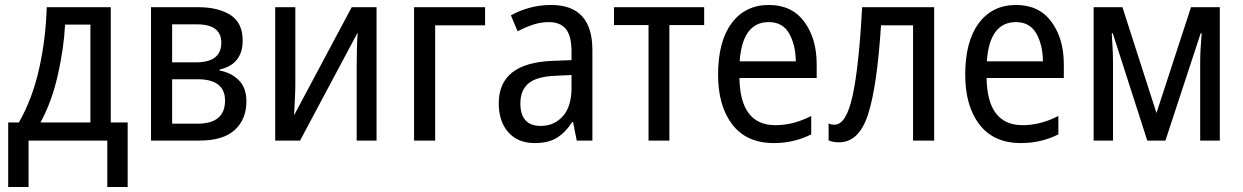

<svg xmlns="http://www.w3.org/2000/svg" viewBox="-20 -566 5006 773"><path d="M344 -73H143Q188 -155 212.5 -262.5Q237 -370 242 -467H344ZM168 -537Q165 -414 138 -291.5Q111 -169 56 -73H13V187H95V0H412V187H494V-73H426V-537Z M778 -537H588V0H782Q879 0 925.5 -43Q972 -86 972 -158Q972 -213 941 -243.5Q910 -274 864 -282V-286Q957 -307 957 -403Q957 -474 908 -505.5Q859 -537 778 -537ZM769 -315H673V-468H773Q871 -468 871 -394Q871 -315 769 -315ZM775 -68H673V-247H775Q886 -247 886 -161Q886 -68 775 -68Z M1088 -537V0H1188L1420 -435Q1418 -409 1417 -370.5Q1416 -332 1416 -305V0H1496V-537H1396L1164 -102Q1165 -129 1167 -164Q1169 -199 1169 -223V-537Z M1647 -537V0H1732V-464H1933V-537Z M2281 -213Q2281 -137 2246 -98Q2211 -59 2157 -59Q2075 -59 2075 -150Q2075 -202 2107.5 -230Q2140 -258 2218 -261L2281 -264ZM2037 -504 2064 -440Q2094 -456 2125.5 -466.5Q2157 -477 2190 -477Q2235 -477 2258 -449.5Q2281 -422 2281 -358V-324L2205 -321Q1988 -313 1988 -150Q1988 -77 2026.5 -33.5Q2065 10 2133 10Q2187 10 2221.5 -11Q2256 -32 2284 -75H2287L2302 0H2365V-364Q2365 -546 2199 -546Q2153 -546 2111.5 -534.5Q2070 -523 2037 -504Z M2815 -537H2452V-465H2591V0H2675V-465H2815Z M2871 -265Q2871 -139 2928.5 -64.5Q2986 10 3095 10Q3177 10 3246 -25V-99Q3174 -62 3102 -62Q2960 -62 2957 -252H3268V-307Q3268 -411 3218 -478.5Q3168 -546 3076 -546Q2980 -546 2925.5 -472.5Q2871 -399 2871 -265ZM3184 -319H2958Q2969 -477 3075 -477Q3131 -477 3157 -431.5Q3183 -386 3184 -319Z M3741 -537H3451Q3438 -296 3412.5 -180Q3387 -64 3340 -64Q3325 -64 3316 -69V-1Q3332 7 3358 7Q3438 7 3474.5 -104.5Q3511 -216 3527 -464H3656V0H3741Z M3866 -265Q3866 -139 3923.5 -64.5Q3981 10 4090 10Q4172 10 4241 -25V-99Q4169 -62 4097 -62Q3955 -62 3952 -252H4263V-307Q4263 -411 4213 -478.5Q4163 -546 4071 -546Q3975 -546 3920.5 -472.5Q3866 -399 3866 -265ZM4179 -319H3953Q3964 -477 4070 -477Q4126 -477 4152 -431.5Q4178 -386 4179 -319Z M4775 -537 4636 -111 4499 -537H4383V0H4461V-316Q4461 -340 4459.5 -370.5Q4458 -401 4456 -432H4460L4599 0H4672L4814 -432H4818Q4812 -361 4812 -317V0H4891V-537Z"/></svg>

Font: Noto Sans UI SemiCondensed
Style: Regular
Weight: 400
Width: 4
Designer: Monotype Design Team
Foundry: Monotype Imaging Inc.
Version: 1.001